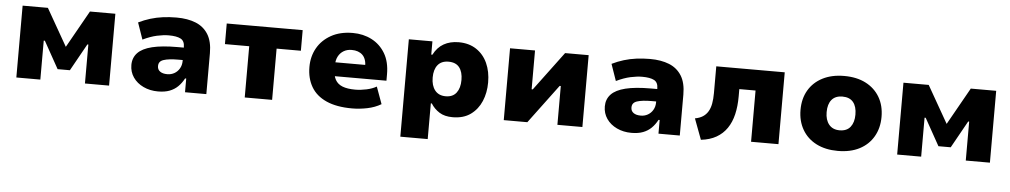

<svg xmlns="http://www.w3.org/2000/svg" viewBox="-39 -848 7130 1355"><g transform="rotate(5 3526.0 -170.0)"><path d="M78 0V-509H257L407 -246L555 -509H735V0H564V-276H557L450 -84H363L256 -276H248V0Z M1082 11Q1025 11 978.5 -11Q932 -33 905.5 -71.5Q879 -110 879 -159Q879 -210 911.5 -244.5Q944 -279 1013 -296Q1082 -313 1192 -313H1260V-225H1206Q1172 -225 1146 -222Q1120 -219 1102 -213Q1084 -207 1075.5 -196Q1067 -185 1067 -167Q1067 -143 1085.5 -129.5Q1104 -116 1137 -116Q1164 -116 1186.5 -128.5Q1209 -141 1223 -164.5Q1237 -188 1237 -219V-317Q1237 -360 1208.5 -375Q1180 -390 1124 -390Q1087 -390 1041 -380Q995 -370 941 -344L900 -462Q941 -482 983.5 -495Q1026 -508 1072 -514Q1118 -520 1168 -520Q1247 -520 1304 -497Q1361 -474 1392.5 -423.5Q1424 -373 1424 -290V0H1273V-97H1265Q1247 -63 1222.5 -39Q1198 -15 1164 -2Q1130 11 1082 11Z M1696 0V-363H1524V-509H2062V-363H1890V0Z M2457 11Q2347 11 2274.5 -21.5Q2202 -54 2167 -114Q2132 -174 2132 -255Q2132 -329 2165.5 -388.5Q2199 -448 2263 -484Q2327 -520 2417 -520Q2491 -520 2551 -489Q2611 -458 2646.5 -398.5Q2682 -339 2682 -251V-205H2286V-303H2532L2524 -289Q2524 -346 2496 -373Q2468 -400 2419 -400Q2387 -400 2362.5 -385.5Q2338 -371 2324 -344.5Q2310 -318 2310 -279V-257Q2310 -209 2326.5 -179.5Q2343 -150 2377.5 -136.5Q2412 -123 2468 -123Q2506 -123 2547.5 -132Q2589 -141 2618 -158L2662 -37Q2618 -11 2563.5 0Q2509 11 2457 11Z M2814 180V-510H2981V-416H2989Q3016 -469 3061 -494.5Q3106 -520 3167 -520Q3240 -520 3292 -485.5Q3344 -451 3371 -391.5Q3398 -332 3398 -255Q3398 -182 3372.5 -122Q3347 -62 3296.5 -25.5Q3246 11 3169 11Q3112 11 3075 -12.5Q3038 -36 3015 -73H3008V180ZM3108 -132Q3158 -132 3183.5 -165.5Q3209 -199 3209 -256Q3209 -313 3184 -345Q3159 -377 3107 -377Q3057 -377 3031 -345Q3005 -313 3005 -256Q3005 -199 3031.5 -165.5Q3058 -132 3108 -132Z M3531 0V-509H3708V-234H3716L3921 -509H4088V0H3911V-275H3903L3698 0Z M4436 11Q4379 11 4332.5 -11Q4286 -33 4259.5 -71.5Q4233 -110 4233 -159Q4233 -210 4265.5 -244.5Q4298 -279 4367 -296Q4436 -313 4546 -313H4614V-225H4560Q4526 -225 4500 -222Q4474 -219 4456 -213Q4438 -207 4429.5 -196Q4421 -185 4421 -167Q4421 -143 4439.5 -129.5Q4458 -116 4491 -116Q4518 -116 4540.5 -128.5Q4563 -141 4577 -164.5Q4591 -188 4591 -219V-317Q4591 -360 4562.5 -375Q4534 -390 4478 -390Q4441 -390 4395 -380Q4349 -370 4295 -344L4254 -462Q4295 -482 4337.5 -495Q4380 -508 4426 -514Q4472 -520 4522 -520Q4601 -520 4658 -497Q4715 -474 4746.5 -423.5Q4778 -373 4778 -290V0H4627V-97H4619Q4601 -63 4576.5 -39Q4552 -15 4518 -2Q4484 11 4436 11Z M4929 17 4874 -130Q4907 -136 4929.5 -150.5Q4952 -165 4966 -188.5Q4980 -212 4986 -244.5Q4992 -277 4992 -319V-509H5477V0H5283V-363H5168V-312Q5168 -241 5154.5 -184Q5141 -127 5112 -84.5Q5083 -42 5037.5 -16Q4992 10 4929 17Z M5898 11Q5810 11 5745.5 -22Q5681 -55 5646 -115.5Q5611 -176 5611 -255Q5611 -335 5646 -394.5Q5681 -454 5745.5 -487Q5810 -520 5898 -520Q5987 -520 6051 -487Q6115 -454 6150 -394.5Q6185 -335 6185 -255Q6185 -176 6150 -115.5Q6115 -55 6051 -22Q5987 11 5898 11ZM5898 -135Q5949 -135 5974.5 -167.5Q6000 -200 6000 -255Q6000 -312 5974.5 -343Q5949 -374 5898 -374Q5848 -374 5822 -343Q5796 -312 5796 -255Q5796 -200 5822.5 -167.5Q5849 -135 5898 -135Z M6318 0V-509H6497L6647 -246L6795 -509H6975V0H6804V-276H6797L6690 -84H6603L6496 -276H6488V0Z"/></g></svg>

Font: Nunito Sans 6pt Black
Style: Regular
Weight: 900
Version: Version 3.101;gftools[0.9.27]